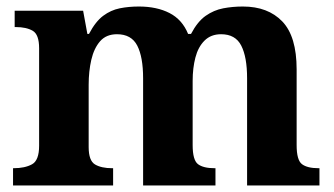

<svg xmlns="http://www.w3.org/2000/svg" viewBox="-20 -569 1026 589"><path d="M20 0V-53H22Q56.4 -53 78.2 -65Q100 -76.9 100 -122V-420.9Q100 -463 80.5 -474.5Q61 -486 28 -486H25V-536H235L248 -465H253Q273 -503 296.5 -520.5Q320 -538 347.3 -543.5Q374.6 -549 406 -549Q461 -549 500 -529Q539 -509 557 -465H566Q586 -503 611 -520.5Q636 -538 664.8 -543.5Q693.6 -549 725 -549Q802 -549 846 -503.2Q890 -457.4 890 -356V-123.8Q890 -77.6 906.5 -65.3Q923 -53 957 -53H960V0H738V-329Q738 -394 720.1 -429Q702.3 -464 658.2 -464Q627 -464 607.4 -444.4Q587.8 -424.9 579.4 -392.4Q571 -360 571 -321V-124Q571 -77.7 587.5 -65.3Q604 -53 638 -53H641V0H419V-329Q419 -394 401.1 -429Q383.1 -464 338.8 -464Q306 -464 287.1 -442.5Q268.3 -420.9 260.1 -385.5Q252 -350.1 252 -309V-118Q252 -76 271.5 -64.5Q291 -53 324 -53H327V0Z"/></svg>

Font: Noto Serif Test
Style: Regular
Weight: 400
Version: Version 1.000